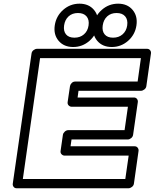

<svg xmlns="http://www.w3.org/2000/svg" viewBox="-20 -989 833 1034"><path d="M48.8 0 149.9 -701.2Q151.4 -711.9 160.6 -719Q169.9 -726.1 179.2 -726.1H772Q782.7 -726.1 788.6 -718.3Q794.4 -710.4 793 -701.2L768.1 -524.9Q766.6 -514.2 757.3 -507.1Q748 -500 738.8 -500H402.8L397.9 -463.9H701.2Q711.9 -463.9 717.8 -456.1Q723.6 -448.2 722.2 -439L696.8 -263.2Q695.3 -252.4 686.3 -245.1Q677.2 -237.8 668 -237.8H365.2L359.9 -201.2H705.1Q715.8 -201.2 721.7 -193.1Q727.5 -185.1 726.1 -175.8L701.2 0Q699.7 10.7 690.4 17.8Q681.2 24.9 671.9 24.9H69.8Q59.1 24.9 53.2 17.1Q47.4 9.3 48.8 0ZM103 -24.9H654.8L672.9 -150.9H328.1Q318.8 -150.9 311.8 -158Q304.7 -165 306.2 -175.8L318.8 -263.2Q320.3 -272.5 328.9 -280.3Q337.4 -288.1 348.1 -288.1H650.9L668.9 -414.1H366.2Q356.9 -414.1 349.9 -421.1Q342.8 -428.2 344.2 -439L356.9 -524.9Q358.4 -534.2 366.2 -542Q374 -549.8 384.8 -549.8H721.2L738.8 -675.8H195.8ZM274.9 -852.1Q282.2 -902.3 320.1 -935.8Q357.9 -969.2 408.2 -969.2Q458 -969.2 486.1 -935.8Q514.2 -902.3 506.8 -852.1Q499.5 -802.2 461.7 -769Q423.8 -735.8 374 -735.8Q324.2 -735.8 295.9 -769Q267.6 -802.2 274.9 -852.1ZM325.2 -852.1Q320.8 -821.8 335.4 -804Q350.1 -786.1 380.9 -786.1Q411.6 -786.1 432.1 -804Q452.6 -821.8 457 -852.1Q461.4 -882.8 446 -900.9Q430.7 -918.9 399.9 -918.9Q369.1 -918.9 349.4 -900.9Q329.6 -882.8 325.2 -852.1ZM482.9 -852.1Q490.2 -902.3 528.1 -935.8Q565.9 -969.2 616.2 -969.2Q666 -969.2 694.1 -935.8Q722.2 -902.3 714.8 -852.1Q707.5 -802.2 669.7 -769Q631.8 -735.8 582 -735.8Q532.2 -735.8 503.9 -769Q475.6 -802.2 482.9 -852.1ZM533.2 -852.1Q528.8 -821.8 543.5 -804Q558.1 -786.1 588.9 -786.1Q619.6 -786.1 640.1 -804Q660.6 -821.8 665 -852.1Q669.4 -882.8 654.1 -900.9Q638.7 -918.9 607.9 -918.9Q577.1 -918.9 557.4 -900.9Q537.6 -882.8 533.2 -852.1Z"/></svg>

Font: Trueno Black Outline
Style: Italic
Weight: 900
Width: 6
Designer: Julieta Ulanovsky
Foundry: Julieta Ulanovsky
Version: Version 3.001b | FøM Fix